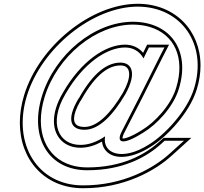

<svg xmlns="http://www.w3.org/2000/svg" viewBox="-20 -775 1080 1015"><path d="M616.7 -444C549.7 -444 476.1 -396 397.3 -256H396.3C326.8 -140 354.6 -87 430.2 -89C505.8 -91 578.4 -168 642.7 -277C704.6 -388 677.7 -444 616.7 -444ZM641.2 -524C684.3 -524 719.2 -502.5 738.6 -466.3C742.7 -474.5 747 -483.1 751.4 -492L767.2 -524H849.2L824.5 -476C778.5 -384.1 751.7 -330.4 729.4 -286.3C725.1 -276.8 720.3 -267.2 714.8 -257.4C690.2 -209 667.6 -165.1 623.2 -79C593.4 -21 624.6 -2 738.9 -75C806.2 -115 896.6 -208 925.9 -307C987 -507 882.5 -659 682.8 -660C479.8 -660 270.5 -489 201.6 -267C133.5 -44 239.5 126 442.8 125C629.8 125 756.2 55 833.9 -16L850.5 -31H952.5L880.6 34C792.8 115 630 206 418.3 205C180.3 205 44.4 -11 121.6 -267C199.6 -522 469.9 -739 707.2 -740C940.2 -740 1077.8 -539 1005.9 -307C968.6 -185 847 -59 767.4 -11C625.5 79.5 518.8 37.2 535.7 -54.3C494.8 -26.6 451.4 -9.4 407.8 -9C291.1 -7 233.3 -122 326 -278C420.1 -442 546.2 -524 641.2 -524ZM616.7 -429C627.9 -429 636.9 -426.8 643.6 -423.1C665.2 -411.2 678 -371.1 629.7 -284.5C565.7 -176 495.5 -105.7 429.8 -104C412 -103.5 398.5 -106.5 389.4 -111.6C367.7 -124 358.3 -160.1 404.9 -241H406L410.3 -248.6C488.3 -387.1 558 -429 616.7 -429ZM641.2 -539C538 -539 408.5 -451.9 313 -285.6C279.6 -229.3 264.5 -177 265.1 -132.1C266.2 -47.7 324.7 7.4 407.9 6C446.4 5.7 484.9 -7.3 519.4 -26.6C520.7 -12.2 524.8 0.1 531.8 11.3C568.7 70.1 667.5 70.5 775.3 1.7C857.8 -48 981.3 -175.4 1020.2 -302.6C1033.6 -345.7 1040 -388 1040 -428.4C1040.1 -612.8 906.3 -755 707.2 -755C461.8 -754 187.1 -532.3 107.3 -271.3C92.2 -221.4 85 -172.7 84.9 -126.5C84.7 70.4 217 220 418.3 220C634.4 221 800.6 128.2 890.7 45.1L991.4 -46H844.7L823.8 -27.1C748.4 41.8 625.9 110 442.7 110C411.1 110.2 382.2 106 356.2 98.1C223.9 58.1 160.4 -80.8 216 -262.6C283.1 -479.1 487.9 -645 682.7 -645C715.8 -644.8 745.9 -640.4 772.7 -632.2C900.2 -593.6 960.4 -471.2 911.5 -311.3C883.7 -217.3 795.7 -126.2 731.1 -87.8C667.5 -47.2 633.8 -40.8 627.8 -43.1C627.2 -45.4 628.2 -56 636.5 -72.1C680.8 -158 703.8 -202.5 728 -250.3C734.3 -261.6 738.7 -270.5 743 -279.9C765.5 -324.5 792.1 -377.7 837.9 -469.2L873.8 -539H757.9L738 -498.7L736.6 -495.9C713 -523.7 679.7 -539 641.2 -539Z"/></svg>

Font: Nordica Plus
Style: NordicaClassicLightOblOl
Weight: 300
Version: Version 1.01